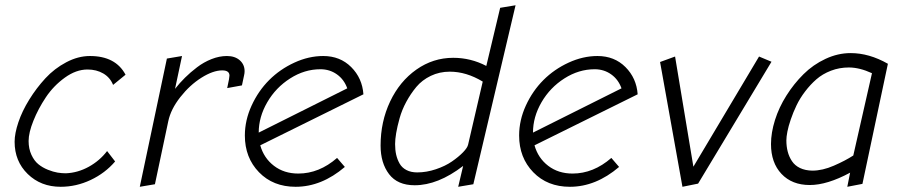

<svg xmlns="http://www.w3.org/2000/svg" viewBox="-20 -717 3448 737"><path d="M232.9 -51.8Q217.8 -51.8 201.2 -54.4Q184.6 -57.1 163.8 -65.4Q143.1 -73.7 127.2 -86.7Q111.3 -99.6 100.6 -122.8Q89.8 -146 89.8 -175.8Q89.8 -207.5 108.2 -253.4Q126.5 -299.3 156 -343.5Q185.5 -387.7 228.8 -418.9Q272 -450.2 315.9 -450.2Q350.6 -450.2 376.7 -434.8Q402.8 -419.4 414.1 -391.1L461.9 -430.2Q423.8 -502 325.2 -502Q279.8 -502 234.4 -478Q189 -454.1 154.3 -416.5Q119.6 -378.9 92.3 -334.7Q64.9 -290.5 50.5 -247.6Q36.1 -204.6 36.1 -172.9Q36.1 -98.1 86.4 -49.1Q136.7 0 212.9 0Q272.5 0 327.9 -26.1Q383.3 -52.2 421.9 -97.2L391.1 -137.2Q362.8 -100.1 320.8 -76.9Q278.8 -53.7 232.9 -51.8Z M917 -428.2Q918.9 -436 918.9 -443.8Q918.9 -469.2 900.4 -485.6Q881.8 -502 851.1 -502Q821.8 -502 792 -490.2Q762.2 -478.5 736.3 -458.7Q710.4 -439 690.2 -418.9Q669.9 -398.9 651.9 -376L678.7 -502L620.6 -492.2L516.6 0L574.7 -9.8L626 -252Q635.7 -297.9 672.1 -344.2Q708.5 -390.6 753.2 -418.7Q797.9 -446.8 833 -446.8Q860.8 -446.8 860.8 -426.8Q860.8 -423.8 858.9 -412.1L852.1 -378.9L908.7 -389.2Z M1114.7 0Q1214.4 0 1303.7 -76.2L1273.9 -110.8Q1205.1 -50.8 1125 -50.8Q1070.3 -50.8 1031.5 -80.6Q992.7 -110.4 979 -159.2L1375 -355Q1370.6 -417 1328.1 -459.5Q1285.6 -502 1220.7 -502Q1165 -502 1109.9 -476.6Q1054.7 -451.2 1013.2 -409.7Q971.7 -368.2 945.8 -311.8Q919.9 -255.4 919.9 -196.8Q919.9 -111.8 974.1 -55.9Q1028.3 0 1114.7 0ZM1210 -451.2Q1245.6 -451.2 1273.2 -431.6Q1300.8 -412.1 1313 -377.9L973.1 -208Q973.1 -268.1 1005.9 -324.5Q1038.6 -380.9 1093.8 -416Q1148.9 -451.2 1210 -451.2Z M1899.9 -687 1846.7 -463.9Q1787.1 -495.1 1719.7 -495.1Q1642.6 -495.1 1578.4 -450Q1514.2 -404.8 1477.5 -327.4Q1440.9 -250 1440.9 -158.2Q1440.9 -91.3 1473.4 -48.6Q1505.9 -5.9 1571.8 -5.9Q1661.1 -5.9 1757.8 -80.1L1738.8 0L1796.9 -9.8L1959 -696.8ZM1776.9 -162.1Q1774.4 -149.9 1757.3 -132.3Q1740.2 -114.7 1714.8 -97.2Q1689.5 -79.6 1653.3 -67.4Q1617.2 -55.2 1581.5 -55.2Q1557.6 -55.2 1540.3 -64.2Q1522.9 -73.2 1513.9 -89.1Q1504.9 -105 1500.7 -123.3Q1496.6 -141.6 1496.6 -164.1Q1496.6 -181.2 1500.7 -206.1Q1504.9 -231 1513.9 -263.2Q1522.9 -295.4 1539.6 -326.2Q1556.2 -356.9 1578.1 -383.3Q1600.1 -409.7 1633.5 -425.8Q1667 -441.9 1706.5 -441.9Q1770 -441.9 1833 -403.8Z M2167.5 0Q2267.1 0 2356.4 -76.2L2326.7 -110.8Q2257.8 -50.8 2177.7 -50.8Q2123 -50.8 2084.2 -80.6Q2045.4 -110.4 2031.7 -159.2L2427.7 -355Q2423.3 -417 2380.9 -459.5Q2338.4 -502 2273.4 -502Q2217.8 -502 2162.6 -476.6Q2107.4 -451.2 2065.9 -409.7Q2024.4 -368.2 1998.5 -311.8Q1972.7 -255.4 1972.7 -196.8Q1972.7 -111.8 2026.9 -55.9Q2081.1 0 2167.5 0ZM2262.7 -451.2Q2298.3 -451.2 2325.9 -431.6Q2353.5 -412.1 2365.7 -377.9L2025.9 -208Q2025.9 -268.1 2058.6 -324.5Q2091.3 -380.9 2146.5 -416Q2201.7 -451.2 2262.7 -451.2Z M2941.4 -480 2893.6 -500 2641.6 -77.1 2571.3 -500 2513.7 -479 2599.6 0 2659.7 -12.2Z M3388.2 -472.2Q3316.4 -513.2 3245.1 -513.2Q3196.3 -513.2 3148.7 -491Q3101.1 -468.8 3064.2 -432.1Q3027.3 -395.5 2998.8 -350.3Q2970.2 -305.2 2954.8 -256.3Q2939.5 -207.5 2939.5 -164.1Q2939.5 -92.3 2979.7 -49.6Q3020 -6.8 3088.4 -6.8Q3155.3 -6.8 3243.2 -54.2L3232.4 0L3290.5 -11.2ZM3098.1 -62Q3070.8 -62.5 3051 -72Q3031.2 -81.5 3020 -98.4Q3008.8 -115.2 3003.7 -135Q2998.5 -154.8 2998.5 -178.2Q2998.5 -191.4 3002.4 -211.7Q3006.3 -231.9 3015.4 -258.5Q3024.4 -285.2 3037.4 -312.3Q3050.3 -339.4 3070.3 -365.7Q3090.3 -392.1 3113.8 -412.6Q3137.2 -433.1 3169.7 -445.6Q3202.1 -458 3238.3 -458Q3279.3 -458 3327.1 -436L3255.4 -120.1Q3224.6 -100.1 3180.9 -81.1Q3137.2 -62 3098.1 -62Z"/></svg>

Font: Comic Neue Angular
Style: Italic
Weight: 400
Italic angle: -12°
Designer: Craig Rozynski
Foundry: Craig Rozynski
Version: Version 2.003